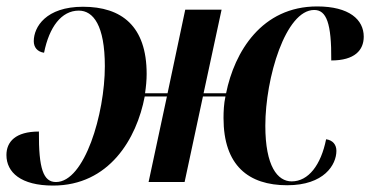

<svg xmlns="http://www.w3.org/2000/svg" viewBox="-23 -566 1157 597"><path d="M142 11C316 11 402 -134 427 -266H496L439 0H551L608 -266H678C673 -243 672 -219 672 -199C672 -51 750 10 870 10C985 10 1023 -54 1023 -97C1023 -116 1012 -130 991 -133C975 -53 936 -2 884 -2C840 -2 802 -49 802 -175C802 -324 865 -535 954 -535C992 -535 1008 -494 1007 -378C1080 -378 1108 -410 1108 -452C1108 -505 1063 -546 963 -546C791 -546 706 -405 680 -276H610L666 -536H553L498 -276H428C431 -296 433 -317 433 -336C433 -485 355 -545 235 -545C120 -545 82 -482 82 -438C82 -419 93 -405 114 -402C130 -482 168 -533 222 -533C267 -533 303 -487 303 -360C303 -212 240 0 151 0C112 0 97 -41 98 -157C25 -157 -3 -125 -3 -84C-3 -30 42 11 142 11Z"/></svg>

Font: Noto Serif Display SemiBold
Style: Italic
Weight: 600
Italic angle: -12°
Designer: Monotype Design Team
Foundry: Monotype Imaging Inc.
Version: Version 2.009